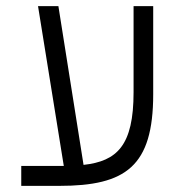

<svg xmlns="http://www.w3.org/2000/svg" viewBox="-20 -606 626 626"><path d="M49.3 0H173.3C390.1 0 479.5 -63.5 479.5 -298.8V-585.9H415.5V-305.2C415.5 -130.9 361.3 -80.6 252.4 -68.4L170.4 -585.9H104L188 -64.9C184.6 -64.9 181.2 -64.9 177.7 -64.9H49.3Z"/></svg>

Font: Cascadia Mono NF Light
Style: Regular
Weight: 300
Monospace: yes
Designer: Aaron Bell
Foundry: Saja Typeworks
Version: Version 2404.023